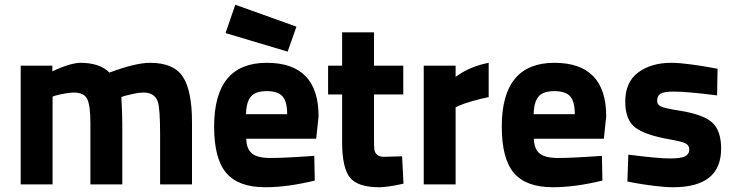

<svg xmlns="http://www.w3.org/2000/svg" viewBox="-20 -775 3098 807"><path d="M201 0H67V-499H200V-475Q233 -491 268 -502Q299 -511 318 -511Q399 -511 440 -470Q550 -511 611 -511Q710 -511 748.5 -452.5Q787 -394 787 -261V0H653V-206Q653 -321 643 -348Q630 -386 583 -386Q565 -386 542 -381Q519 -376 504 -372L490 -367Q494 -298 494 -259V0H360V-257Q360 -330 347 -358Q334 -386 290 -386Q275 -386 253 -382Q231 -378 216 -374L201 -369Z M1116 -111Q1152 -111 1198.5 -113.5Q1245 -116 1273 -118L1301 -120L1303 -16Q1188 12 1095 12Q982 12 931 -48Q880 -108 880 -243Q880 -511 1101 -511Q1319 -511 1319 -286L1309 -192H1015Q1016 -149 1039 -130Q1062 -111 1116 -111ZM1014 -295H1187Q1187 -348 1167.5 -370Q1148 -392 1101 -392Q1054 -392 1034.5 -369Q1015 -346 1014 -295ZM969 -755 1226 -663 1189 -558 928 -636Z M1675 -378H1552V-189Q1552 -159 1553.5 -146.5Q1555 -134 1564.5 -125Q1574 -116 1594 -116L1670 -118L1676 -3Q1609 12 1574 12Q1484 12 1451 -28.5Q1418 -69 1418 -178V-378H1359V-499H1418V-639H1552V-499H1675Z M1761 0V-499H1895V-452Q1955 -496 2034 -511V-367Q1995 -359 1960 -348.5Q1925 -338 1910 -331L1895 -324V0Z M2325 -111Q2361 -111 2407.5 -113.5Q2454 -116 2482 -118L2510 -120L2512 -16Q2397 12 2304 12Q2191 12 2140 -48Q2089 -108 2089 -243Q2089 -511 2310 -511Q2528 -511 2528 -286L2518 -192H2224Q2225 -149 2248 -130Q2271 -111 2325 -111ZM2223 -295H2396Q2396 -348 2376.5 -370Q2357 -392 2310 -392Q2263 -392 2243.5 -369Q2224 -346 2223 -295Z M2996 -486 2994 -374Q2870 -390 2812 -390Q2770 -390 2756 -381Q2742 -372 2742 -351Q2742 -334 2760 -326.5Q2778 -319 2836 -310Q2936 -294 2973.5 -260Q3011 -226 3011 -150Q3011 12 2809 12Q2776 12 2728 6Q2680 0 2649 -6L2617 -12L2621 -125Q2745 -109 2796 -109Q2842 -109 2859.5 -118Q2877 -127 2877 -147Q2877 -164 2862 -172Q2847 -180 2796 -189Q2692 -207 2650 -239Q2608 -271 2608 -348Q2608 -430 2662.5 -470.5Q2717 -511 2802 -511Q2834 -511 2882.5 -504.5Q2931 -498 2963 -492Z"/></svg>

Font: TitilliumText22L Xb
Style: Bold
Weight: 400
Designer: Campivisivi
Foundry: Campivisivi
Version: 1.000